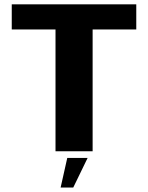

<svg xmlns="http://www.w3.org/2000/svg" viewBox="-20 -695 682 882"><path d="M235 0H405.5V-559.5H606V-675H34V-559.5H235ZM258.5 166.5H316.5L382.5 30.5H289Z"/></svg>

Font: Anybody Thin
Style: Bold
Weight: 700
Version: Version 1.113;gftools[0.9.25]